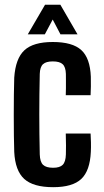

<svg xmlns="http://www.w3.org/2000/svg" viewBox="-20 -787 440 816"><path d="M259.5 -382.5Q260 -395 260.2 -412.5Q260.5 -430 260.2 -446.5Q260 -463 260 -473Q259 -502.5 246.2 -514.2Q233.5 -526 204.5 -526Q175.5 -526 162.8 -514.2Q150 -502.5 149 -473Q148 -428.5 147.5 -385.8Q147 -343 147 -301Q147 -259 147.5 -216.8Q148 -174.5 149 -130.5Q150 -99 163 -86.5Q176 -74 206 -74Q234 -74 246.5 -86.5Q259 -99 260 -130.5Q260.5 -146 260.5 -168.8Q260.5 -191.5 259.5 -219.5H365Q366 -205.5 366.5 -182.5Q367 -159.5 366 -141.5Q362.5 -61.5 325.5 -26.5Q288.5 8.5 206 8.5Q121.5 8.5 83 -26.5Q44.5 -61.5 40.5 -141.5Q39.5 -170 39 -211.2Q38.5 -252.5 38.5 -297.8Q38.5 -343 39 -385Q39.5 -427 40.5 -457Q46 -538.5 83.8 -573.5Q121.5 -608.5 204.5 -608.5Q288 -608.5 325.5 -574.2Q363 -540 366 -461Q366.5 -443 366.2 -419.8Q366 -396.5 365 -382.5ZM98 -641 171.5 -767H236.5L309.5 -641H237L204 -704L170.5 -641Z"/></svg>

Font: Big Shoulders Display Thin
Style: Bold
Weight: 700
Version: Version 2.002